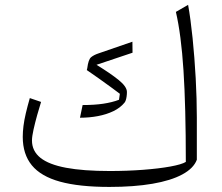

<svg xmlns="http://www.w3.org/2000/svg" viewBox="-20 -756 904 783"><path d="M782.7 -104.5V-276.9Q782.7 -352.5 778.1 -437.3Q773.4 -522 765.4 -600.8Q757.3 -679.7 747.1 -736.3L697.3 -707.5Q718.8 -614.7 728.3 -468.5Q737.8 -322.3 737.8 -95.7Q721.2 -85.4 674.6 -76.9Q627.9 -68.4 563.2 -63.5Q498.5 -58.6 427.7 -58.6Q319.8 -58.6 249.5 -71.8Q179.2 -85 144.8 -112.5Q110.4 -140.1 110.4 -183.1Q110.4 -199.2 116.7 -227.5Q123 -255.9 131.6 -286.6Q140.1 -317.4 147.5 -340.3L101.6 -356Q91.8 -321.8 85.2 -293.7Q78.6 -265.6 75.7 -241.9Q72.8 -218.3 72.8 -197.8Q72.8 -127 109.9 -81.8Q147 -36.6 225.1 -15.1Q303.2 6.3 426.3 6.3Q526.4 6.3 601.6 -6.6Q676.8 -19.5 723.1 -44.4Q769.5 -69.3 782.7 -104.5ZM520 -585.9 381.3 -538.1Q362.3 -531.7 351.3 -522.5Q340.3 -513.2 335.9 -478L334 -470.2Q355 -456.1 381.3 -437.3Q407.7 -418.5 431.6 -401.1Q455.6 -383.8 468.8 -373.5L465.3 -349.1Q437 -338.4 400.9 -333Q364.7 -327.6 316.9 -327.6L306.2 -275.9Q344.2 -275.9 379.2 -282.5Q414.1 -289.1 442.4 -302.7Q470.7 -316.4 487.8 -337.4Q490.7 -340.8 492.9 -347.2Q495.1 -353.5 496.3 -362.3Q497.6 -371.1 497.6 -380.9Q497.6 -402.3 464.6 -429.2Q431.6 -456.1 373.5 -491.7L520.5 -541Z"/></svg>

Font: Pinar FD VF
Style: Regular
Weight: 300
Designer: Amin Abedi
Version: Version 2.000